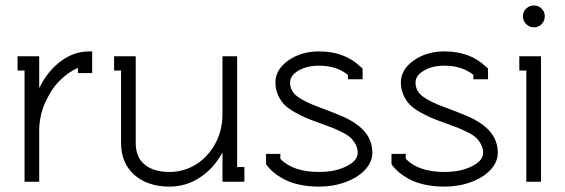

<svg xmlns="http://www.w3.org/2000/svg" viewBox="-20 -672 2091 710"><path d="M70.8 -411.1H44.9V-463.9H125V-348.1H126Q156.2 -409.2 204.8 -445.6Q253.4 -481.9 310.1 -481.9H320.8V-401.9H268.1V-420.9Q234.9 -406.7 203.4 -376.5Q171.9 -346.2 148.4 -295.7Q125 -245.1 125 -188V0H70.8Z M401.9 -463.9H481.9V-143.1Q481.9 -90.3 515.1 -63.2Q548.3 -36.1 606.9 -36.1Q658.7 -36.1 703.4 -63.2Q748 -90.3 775.4 -139.6Q802.7 -189 802.7 -250V-463.9H856.9V-54.2H883.8V0H802.7V-106.9H801.8Q770.5 -49.3 719.2 -15.6Q668 18.1 606.9 18.1Q526.4 18.1 477.1 -25.1Q427.7 -68.4 427.7 -143.1V-411.1H401.9Z M1159.7 -275.9Q1235.8 -247.1 1253.9 -238.3Q1331.1 -202.1 1349.6 -149.4Q1356.9 -129.9 1356.9 -106.9Q1356.9 -73.2 1330.3 -44.4Q1303.7 -15.6 1258.3 1.2Q1212.9 18.1 1159.7 18.1Q1119.6 18.1 1085.7 10.5Q1051.8 2.9 1029.1 -9.8Q1006.3 -22.5 992.4 -33.9Q978.5 -45.4 968.8 -58.1L963.9 -64.9V-103H1016.6V-85Q1063 -36.1 1159.7 -36.1Q1218.8 -36.1 1260.7 -56.9Q1302.7 -77.6 1302.7 -106.9Q1302.7 -124 1294.7 -138.7Q1286.6 -153.3 1276.1 -163.1Q1265.6 -172.9 1244.6 -183.3Q1223.6 -193.8 1208.7 -199.7Q1193.8 -205.6 1166.5 -215.3Q1165 -215.8 1164.1 -216.1Q1163.1 -216.3 1161.9 -216.8Q1160.6 -217.3 1159.7 -217.8Q1129.9 -228.5 1111.8 -236.1Q1093.8 -243.7 1069.6 -257.3Q1045.4 -271 1031.7 -284.9Q1018.1 -298.8 1008.3 -320.1Q998.5 -341.3 998.5 -366.2V-367.2Q998.5 -414.6 1045.9 -448.2Q1093.3 -481.9 1159.7 -481.9Q1253.9 -481.9 1312.5 -425.8L1320.8 -418.9V-378.9H1266.6V-395Q1224.6 -429.2 1159.7 -429.2Q1115.2 -429.2 1084 -411.1Q1052.7 -393.1 1052.7 -367.2V-366.2Q1052.7 -335 1080.3 -314.7Q1107.9 -294.4 1159.7 -275.9Z M1623.5 -275.9Q1699.7 -247.1 1717.8 -238.3Q1794.9 -202.1 1813.5 -149.4Q1820.8 -129.9 1820.8 -106.9Q1820.8 -73.2 1794.2 -44.4Q1767.6 -15.6 1722.2 1.2Q1676.8 18.1 1623.5 18.1Q1583.5 18.1 1549.6 10.5Q1515.6 2.9 1492.9 -9.8Q1470.2 -22.5 1456.3 -33.9Q1442.4 -45.4 1432.6 -58.1L1427.7 -64.9V-103H1480.5V-85Q1526.9 -36.1 1623.5 -36.1Q1682.6 -36.1 1724.6 -56.9Q1766.6 -77.6 1766.6 -106.9Q1766.6 -124 1758.5 -138.7Q1750.5 -153.3 1740 -163.1Q1729.5 -172.9 1708.5 -183.3Q1687.5 -193.8 1672.6 -199.7Q1657.7 -205.6 1630.4 -215.3Q1628.9 -215.8 1627.9 -216.1Q1627 -216.3 1625.7 -216.8Q1624.5 -217.3 1623.5 -217.8Q1593.8 -228.5 1575.7 -236.1Q1557.6 -243.7 1533.4 -257.3Q1509.3 -271 1495.6 -284.9Q1481.9 -298.8 1472.2 -320.1Q1462.4 -341.3 1462.4 -366.2V-367.2Q1462.4 -414.6 1509.8 -448.2Q1557.1 -481.9 1623.5 -481.9Q1717.8 -481.9 1776.4 -425.8L1784.7 -418.9V-378.9H1730.5V-395Q1688.5 -429.2 1623.5 -429.2Q1579.1 -429.2 1547.9 -411.1Q1516.6 -393.1 1516.6 -367.2V-366.2Q1516.6 -335 1544.2 -314.7Q1571.8 -294.4 1623.5 -275.9Z M1925.8 -640.1Q1938 -651.9 1954.6 -651.9Q1971.2 -651.9 1982.9 -640.1Q1994.6 -628.4 1994.6 -611.8Q1994.6 -595.2 1982.9 -583Q1971.2 -570.8 1954.6 -570.8Q1938 -570.8 1925.8 -583Q1913.6 -595.2 1913.6 -611.8Q1913.6 -628.4 1925.8 -640.1ZM1926.3 -411.1H1900.4V-463.9H1980.5V0H1926.3Z"/></svg>

Font: Rawengulk
Style: Demibold
Weight: 600
Version: Version 0.92